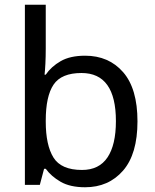

<svg xmlns="http://www.w3.org/2000/svg" viewBox="-20 -780 655 810"><path d="M173 -575Q173 -541 171.5 -511.5Q170 -482 168 -465H173Q196 -499 236 -522Q276 -545 339 -545Q439 -545 499.5 -475.5Q560 -406 560 -268Q560 -130 499 -60Q438 10 339 10Q276 10 236 -13Q196 -36 173 -68H166L148 0H85V-760H173ZM324 -472Q239 -472 206 -423Q173 -374 173 -271V-267Q173 -168 205.5 -115.5Q238 -63 326 -63Q398 -63 433.5 -116Q469 -169 469 -269Q469 -472 324 -472Z"/></svg>

Font: Noto Sans Gothic
Style: Regular
Weight: 400
Designer: Monotype Design Team
Foundry: Monotype Imaging Inc.
Version: Version 2.001; ttfautohint (v1.8.4.7-5d5b)